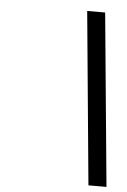

<svg xmlns="http://www.w3.org/2000/svg" viewBox="-53 -731 539 817"><g transform="rotate(5 216.5 -322.5)"><path d="M362.8 -691.9 433.1 46.9H356L286.1 -691.9Z"/></g></svg>

Font: Linear Smooth
Style: Bold Italic
Weight: 700
Designer: Philipp H. Poll, Flanker
Foundry: Philipp H. Poll, reworked by Flanker
Version: Version 1.061 | FøM Fix